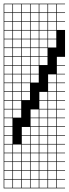

<svg xmlns="http://www.w3.org/2000/svg" viewBox="-20 -785 373 1043"><path d="M0 -765.1H333.3V-761.9H288.9V-717.5H333.3V-714.3H288.9V-669.8H333.3V-666.7H288.9V-622.2H333.3V-476.2H288.9V-431.7H333.3V-428.6H288.9V-384.1H333.3V-381H288.9V-336.5H333.3V-333.3H288.9V-288.9H333.3V-285.7H288.9V-241.3H333.3V-238.1H288.9V-193.7H333.3V-190.5H288.9V-146H333.3V-142.9H288.9V-98.4H333.3V-95.2H288.9V-50.8H333.3V-47.6H288.9V-3.2H333.3V0H288.9V44.4H333.3V47.6H288.9V92.1H333.3V95.2H288.9V139.7H333.3V142.9H288.9V187.3H333.3V190.5H288.9V234.9H333.3V238.1H0ZM241.3 -717.5H285.7V-761.9H241.3ZM98.4 -717.5H142.9V-761.9H98.4ZM193.7 -717.5H238.1V-761.9H193.7ZM146 -717.5H190.5V-761.9H146ZM50.8 -717.5H95.2V-761.9H50.8ZM3.2 -717.5H47.6V-761.9H3.2ZM98.4 -669.8H142.9V-714.3H98.4ZM50.8 -669.8H95.2V-714.3H50.8ZM146 -669.8H190.5V-714.3H146ZM3.2 -669.8H47.6V-714.3H3.2ZM193.7 -669.8H238.1V-714.3H193.7ZM241.3 -669.8H285.7V-714.3H241.3ZM146 -622.2H190.5V-666.7H146ZM98.4 -622.2H142.9V-666.7H98.4ZM3.2 -622.2H47.6V-666.7H3.2ZM241.3 -622.2H285.7V-666.7H241.3ZM193.7 -622.2H238.1V-666.7H193.7ZM50.8 -622.2H95.2V-666.7H50.8ZM146 -574.6H190.5V-619H146ZM98.4 -574.6H142.9V-619H98.4ZM3.2 -574.6H47.6V-619H3.2ZM241.3 -574.6H285.7V-619H241.3ZM193.7 -574.6H238.1V-619H193.7ZM50.8 -574.6H95.2V-619H50.8ZM146 -527H190.5V-571.4H146ZM3.2 -527H47.6V-571.4H3.2ZM98.4 -527H142.9V-571.4H98.4ZM241.3 -527H285.7V-571.4H241.3ZM193.7 -527H238.1V-571.4H193.7ZM50.8 -527H95.2V-571.4H50.8ZM146 -479.4H190.5V-523.8H146ZM3.2 -479.4H47.6V-523.8H3.2ZM98.4 -479.4H142.9V-523.8H98.4ZM193.7 -479.4H238.1V-523.8H193.7ZM50.8 -479.4H95.2V-523.8H50.8ZM50.8 -431.7H95.2V-476.2H50.8ZM98.4 -431.7H142.9V-476.2H98.4ZM146 -431.7H190.5V-476.2H146ZM3.2 -431.7H47.6V-476.2H3.2ZM193.7 -431.7H238.1V-476.2H193.7ZM50.8 -384.1H95.2V-428.6H50.8ZM146 -384.1H190.5V-428.6H146ZM3.2 -384.1H47.6V-428.6H3.2ZM98.4 -384.1H142.9V-428.6H98.4ZM146 -336.5H190.5V-381H146ZM98.4 -336.5H142.9V-381H98.4ZM241.3 -336.5H285.7V-381H241.3ZM3.2 -336.5H47.6V-381H3.2ZM50.8 -336.5H95.2V-381H50.8ZM98.4 -288.9H142.9V-333.3H98.4ZM241.3 -288.9H285.7V-333.3H241.3ZM3.2 -288.9H47.6V-333.3H3.2ZM50.8 -288.9H95.2V-333.3H50.8ZM98.4 -241.3H142.9V-285.7H98.4ZM50.8 -241.3H95.2V-285.7H50.8ZM193.7 -241.3H238.1V-285.7H193.7ZM241.3 -241.3H285.7V-285.7H241.3ZM3.2 -241.3H47.6V-285.7H3.2ZM193.7 -193.7H238.1V-238.1H193.7ZM241.3 -193.7H285.7V-238.1H241.3ZM3.2 -193.7H47.6V-238.1H3.2ZM50.8 -193.7H95.2V-238.1H50.8ZM193.7 -146H238.1V-190.5H193.7ZM50.8 -146H95.2V-190.5H50.8ZM241.3 -146H285.7V-190.5H241.3ZM3.2 -146H47.6V-190.5H3.2ZM146 -146H190.5V-190.5H146ZM146 -98.4H190.5V-142.9H146ZM241.3 -98.4H285.7V-142.9H241.3ZM193.7 -98.4H238.1V-142.9H193.7ZM3.2 -98.4H47.6V-142.9H3.2ZM146 -50.8H190.5V-95.2H146ZM3.2 -50.8H47.6V-95.2H3.2ZM241.3 -50.8H285.7V-95.2H241.3ZM193.7 -50.8H238.1V-95.2H193.7ZM98.4 -50.8H142.9V-95.2H98.4ZM146 -3.2H190.5V-47.6H146ZM241.3 -3.2H285.7V-47.6H241.3ZM193.7 -3.2H238.1V-47.6H193.7ZM98.4 -3.2H142.9V-47.6H98.4ZM3.2 -3.2H47.6V-47.6H3.2ZM146 44.4H190.5V0H146ZM241.3 44.4H285.7V0H241.3ZM193.7 44.4H238.1V0H193.7ZM98.4 44.4H142.9V0H98.4ZM3.2 44.4H47.6V0H3.2ZM50.8 44.4H95.2V0H50.8ZM146 92.1H190.5V47.6H146ZM3.2 92.1H47.6V47.6H3.2ZM193.7 92.1H238.1V47.6H193.7ZM98.4 92.1H142.9V47.6H98.4ZM50.8 92.1H95.2V47.6H50.8ZM241.3 92.1H285.7V47.6H241.3ZM146 139.7H190.5V95.2H146ZM241.3 139.7H285.7V95.2H241.3ZM3.2 139.7H47.6V95.2H3.2ZM193.7 139.7H238.1V95.2H193.7ZM98.4 139.7H142.9V95.2H98.4ZM50.8 139.7H95.2V95.2H50.8ZM241.3 187.3H285.7V142.9H241.3ZM193.7 187.3H238.1V142.9H193.7ZM146 187.3H190.5V142.9H146ZM98.4 187.3H142.9V142.9H98.4ZM50.8 187.3H95.2V142.9H50.8ZM3.2 187.3H47.6V142.9H3.2ZM193.7 234.9H238.1V190.5H193.7ZM241.3 234.9H285.7V190.5H241.3ZM146 234.9H190.5V190.5H146ZM3.2 234.9H47.6V190.5H3.2ZM98.4 234.9H142.9V190.5H98.4ZM50.8 234.9H95.2V190.5H50.8Z"/></svg>

Font: Jacquard 12 Charted
Style: Regular
Weight: 400
Designer: Sarah Cadigan-Fried
Version: Version 1.000